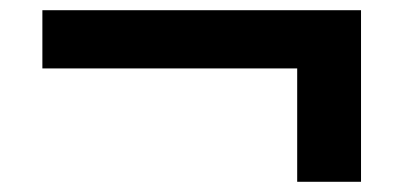

<svg xmlns="http://www.w3.org/2000/svg" viewBox="-20 -444 790 376"><path d="M562 -88V-310H63V-424H687V-88Z"/></svg>

Font: Martian Mono SemiExpanded Medium
Style: Regular
Weight: 500
Width: 6
Designer: Roman Shamin
Foundry: Evil Martians
Version: Version 1.000